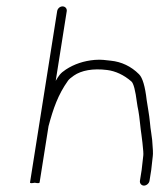

<svg xmlns="http://www.w3.org/2000/svg" viewBox="-20 -652 524 601"><path d="M448 -86 453.4 -120 458.2 -163C459.4 -170.3 458.7 -187.3 456.3 -214L453.1 -238C451.7 -246 450.4 -256.7 449.2 -270C447.1 -292.9 442 -318.8 439.1 -339C434.2 -381.7 426.3 -408.5 415.3 -419.5C390.4 -444.6 359.7 -458.7 327 -462C311 -463.6 297.2 -466.3 276.4 -464.5C242.4 -461.5 212.4 -451.5 186.4 -434.5C168 -422.5 164 -414.7 154.4 -399L188.9 -617C190.2 -625.2 184.1 -632 175.8 -632C167.4 -632 160.2 -625.2 158.9 -617L74 -81C73.6 -78.3 78.6 -78 88.9 -80C98.6 -78 103.6 -78.3 104 -81L131.9 -257C146.5 -311.7 161.5 -355.4 192.9 -399.5C196 -403.8 202.1 -409.2 211.4 -415.5C234.6 -431.5 270.4 -438.5 315.3 -432.9C341.3 -429.6 367.6 -417.7 391.3 -397C398 -391.3 403.8 -369.1 408.7 -330.5C409.6 -323.5 411.1 -315 413.2 -305C416.5 -289 420 -246 422.8 -230L425.9 -205C428.4 -183 429.3 -169.7 428.5 -165L423.4 -120L418 -86C416.8 -78.1 422.7 -71 430.6 -71C438.6 -71 446.8 -78.1 448 -86Z"/></svg>

Font: MewTooHand
Style: WideIta
Weight: 400
Designer: Mew Too, Robert Jablonski
Version: Version 0.77